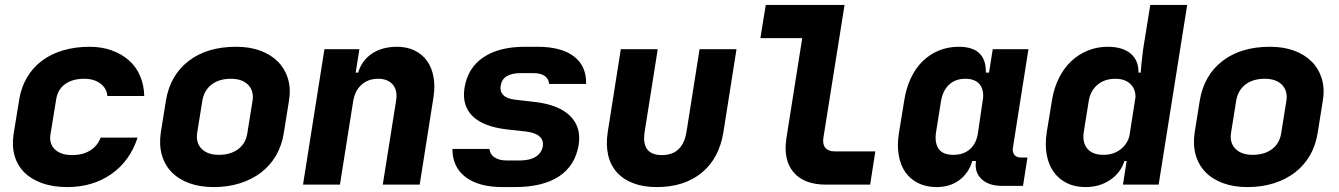

<svg xmlns="http://www.w3.org/2000/svg" viewBox="-20 -750 5440 780"><path d="M253 10Q196 10 152 -5.5Q108 -21 79.5 -49Q51 -77 39.5 -116.5Q28 -156 35 -204L58 -345Q66 -395 89.5 -435Q113 -475 150 -503Q187 -531 236.5 -545.5Q286 -560 344 -560Q393 -560 433.5 -545.5Q474 -531 503.5 -505Q533 -479 549 -442Q565 -405 566 -360H416Q414 -391 388 -410.5Q362 -430 323 -430Q274 -430 244 -408Q214 -386 208 -345L185 -204Q179 -166 203 -143Q227 -120 274 -120Q316 -120 346 -138.5Q376 -157 389 -191H539Q508 -96 432.5 -43Q357 10 253 10Z M781 -210Q775 -170 799 -145.5Q823 -121 869 -121Q917 -121 948 -144.5Q979 -168 985 -210L1006 -341Q1012 -381 988 -405.5Q964 -430 918 -430Q870 -430 839.5 -406.5Q809 -383 802 -341ZM654 -341Q671 -444 746 -502Q821 -560 939 -560Q995 -560 1038 -544Q1081 -528 1109.5 -499Q1138 -470 1150 -429.5Q1162 -389 1154 -341L1133 -210Q1125 -159 1101.5 -118.5Q1078 -78 1041 -49.5Q1004 -21 955 -5.5Q906 10 848 10Q792 10 748.5 -6Q705 -22 677 -51Q649 -80 637.5 -120.5Q626 -161 633 -210Z M1298 -550H1440L1425 -455H1435Q1450 -505 1491.5 -532.5Q1533 -560 1593 -560Q1633 -560 1664 -545Q1695 -530 1714.5 -503Q1734 -476 1741 -438Q1748 -400 1741 -355L1685 0H1535L1589 -340Q1596 -382 1576 -406Q1556 -430 1516 -430Q1476 -430 1449 -406Q1422 -382 1415 -340L1361 0H1211Z M2022 10Q1925 10 1871.5 -30.5Q1818 -71 1818 -145H1968Q1971 -122 1990 -110Q2009 -98 2040 -98H2090Q2132 -98 2156 -113Q2180 -128 2185 -155Q2193 -207 2114 -216L2041 -224Q1944 -235 1900 -278Q1856 -321 1867 -393Q1880 -474 1943.5 -517Q2007 -560 2113 -560H2163Q2261 -560 2312 -520.5Q2363 -481 2361 -409H2211Q2206 -453 2146 -453H2096Q2022 -453 2014 -402Q2010 -379 2024.5 -364Q2039 -349 2073 -345L2151 -336Q2249 -325 2295.5 -279.5Q2342 -234 2331 -162Q2317 -77 2251 -33.5Q2185 10 2072 10Z M2449 -214 2502 -550H2652L2599 -215Q2584 -120 2669 -120Q2754 -120 2769 -215L2822 -550H2972L2919 -214Q2902 -107 2831 -48.5Q2760 10 2648 10Q2594 10 2553 -5.5Q2512 -21 2486 -50Q2460 -79 2450.5 -120.5Q2441 -162 2449 -214Z M3411 -730 3325 -190Q3321 -164 3333 -149.5Q3345 -135 3371 -135H3536L3515 0H3335Q3246 0 3203.5 -50.5Q3161 -101 3175 -190L3239 -595H3069L3091 -730Z M3632 -210 3654 -345Q3662 -394 3681 -434Q3700 -474 3729 -502Q3758 -530 3795 -545Q3832 -560 3875 -560Q3987 -560 3985 -455H3998L4013 -550H4158L4095 -150Q4092 -132 4101 -121Q4110 -110 4128 -110H4154L4136 5H4050Q3996 5 3967 -23Q3938 -51 3945 -96H3930Q3915 -46 3877 -18Q3839 10 3785 10Q3743 10 3710.5 -6Q3678 -22 3658 -50.5Q3638 -79 3631 -120Q3624 -161 3632 -210ZM3853 -121Q3895 -121 3921 -144.5Q3947 -168 3953 -210L3974 -354Q3976 -390 3957.5 -410Q3939 -430 3902 -430Q3861 -430 3835.5 -406Q3810 -382 3803 -340L3783 -215Q3776 -172 3792.5 -146.5Q3809 -121 3853 -121Z M4232 -210 4254 -345Q4262 -393 4282 -433Q4302 -473 4331.5 -501Q4361 -529 4399 -544.5Q4437 -560 4480 -560Q4540 -560 4573 -532.5Q4606 -505 4605 -455H4614Q4615 -472 4617 -489Q4619 -504 4620.5 -520.5Q4622 -537 4624 -550L4653 -730H4803L4687 0H4542L4557 -96H4548Q4533 -48 4490 -19Q4447 10 4390 10Q4347 10 4314.5 -6Q4282 -22 4261 -51Q4240 -80 4232.5 -120.5Q4225 -161 4232 -210ZM4463 -121Q4502 -121 4530 -141.5Q4558 -162 4568 -196L4593 -356Q4593 -390 4571 -410Q4549 -430 4511 -430Q4468 -430 4439 -406Q4410 -382 4403 -340L4383 -215Q4376 -172 4397 -146.5Q4418 -121 4463 -121Z M4981 -210Q4975 -170 4999 -145.5Q5023 -121 5069 -121Q5117 -121 5148 -144.5Q5179 -168 5185 -210L5206 -341Q5212 -381 5188 -405.5Q5164 -430 5118 -430Q5070 -430 5039.5 -406.5Q5009 -383 5002 -341ZM4854 -341Q4871 -444 4946 -502Q5021 -560 5139 -560Q5195 -560 5238 -544Q5281 -528 5309.5 -499Q5338 -470 5350 -429.5Q5362 -389 5354 -341L5333 -210Q5325 -159 5301.5 -118.5Q5278 -78 5241 -49.5Q5204 -21 5155 -5.5Q5106 10 5048 10Q4992 10 4948.5 -6Q4905 -22 4877 -51Q4849 -80 4837.5 -120.5Q4826 -161 4833 -210Z"/></svg>

Font: JetBrains Mono ExtraBold
Style: Italic
Weight: 800
Designer: Philipp Nurullin, Konstantin Bulenkov
Foundry: JetBrains
Version: Version 1.000; ttfautohint (v1.8.3)